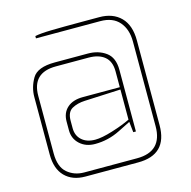

<svg xmlns="http://www.w3.org/2000/svg" viewBox="-123 -852 1113 1121"><g transform="rotate(-15 433.0 -291.0)"><path d="M88 -30V-378Q88 -436 119 -489Q150 -542 256 -542H456Q519 -542 564 -509.5Q609 -477 609 -402V-30H593L586 -94Q584 -93 512 -57Q440 -21 361 -21Q305 -21 269 -54Q233 -87 233 -138V-191Q233 -243 267 -273.5Q301 -304 362 -304H585V-400Q585 -460 550 -489Q515 -518 453 -518H256Q112 -518 112 -378V-30Q112 51 154 87Q196 123 256 123H575Q728 123 728 -30V-542Q728 -616 689 -661Q650 -706 575 -706H186V-720Q218 -727 284.5 -728.5Q351 -730 474 -730H575Q657 -730 704.5 -682Q752 -634 752 -542V-30Q752 148 575 148H256Q178 148 133 102Q88 56 88 -30ZM585 -108V-290L367 -280Q322 -278 289.5 -260Q257 -242 257 -189V-144Q257 -99 287 -72Q317 -45 368 -45Q408 -45 474 -65.5Q540 -86 585 -108Z"/></g></svg>

Font: Exo Thin
Style: Regular
Weight: 250
Designer: Natanael Gama
Foundry: Natanael Gama
Version: Version 1.500; ttfautohint (v1.6)